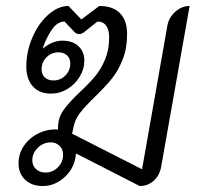

<svg xmlns="http://www.w3.org/2000/svg" viewBox="-20 -613 661 642"><path d="M42 -67Q42 -99 60 -125.5Q78 -152 108.5 -167Q139 -182 174 -180V-185Q174 -219 192 -244.5Q210 -270 247 -305Q279 -335 298.5 -358.5Q318 -382 331.5 -414.5Q345 -447 345 -488Q345 -513 335 -527Q325 -541 306 -541L263 -507Q253 -499 245 -499Q235 -499 228 -507L196 -541Q172 -541 153.5 -514Q135 -487 123 -452L124 -451Q155 -477 189 -477Q223 -477 242.5 -458.5Q262 -440 262 -411Q262 -382 246.5 -356.5Q231 -331 205.5 -315.5Q180 -300 151 -300Q111 -300 89.5 -324.5Q68 -349 68 -390Q68 -440 88 -487Q108 -534 141 -563.5Q174 -593 209 -593L252 -548L312 -593Q358 -593 381.5 -568.5Q405 -544 405 -499Q405 -451 390 -413.5Q375 -376 354 -350Q333 -324 299 -291Q265 -258 247.5 -235.5Q230 -213 225 -184L221 -166L455 -47L540 -529Q545 -555 566.5 -574Q588 -593 614 -593L519 -56Q514 -27 494.5 -9Q475 9 447 9L234 -100Q231 -54 198 -22.5Q165 9 123 9Q86 9 64 -12Q42 -33 42 -67ZM215 -401Q215 -418 204 -428Q193 -438 175 -438Q152 -438 135.5 -421.5Q119 -405 119 -381Q119 -364 130 -354Q141 -344 159 -344Q182 -344 198.5 -360.5Q215 -377 215 -401ZM191 -96Q191 -114 179 -125.5Q167 -137 150 -137Q125 -137 106.5 -119Q88 -101 88 -77Q88 -59 100.5 -47.5Q113 -36 132 -36Q156 -36 173.5 -53.5Q191 -71 191 -96Z"/></svg>

Font: K2D ExtraLight
Style: Italic
Weight: 275
Italic angle: -10°
Designer: Katatrad Aksorn Co.,Ltd.
Foundry: Cadson Demak Co.,Ltd.
Version: Version 1.000; ttfautohint (v1.6)